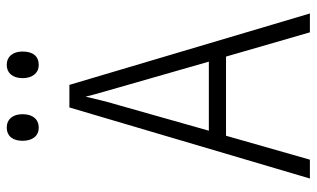

<svg xmlns="http://www.w3.org/2000/svg" viewBox="-205 -735 940 570"><g transform="rotate(-90 265.0 -450.0)"><path d="M357 -805C383 -805 397 -822 397 -853C397 -882 382 -900 357 -900C334 -900 318 -883 318 -853C318 -823 334 -805 357 -805ZM171 -805C196 -805 211 -823 211 -853C211 -882 196 -900 171 -900C147 -900 132 -883 132 -853C132 -823 147 -805 171 -805ZM20 0H76L147 -249H382L454 0H510L298 -714H231ZM237 -565C246 -595 256 -634 263 -666C271 -632 283 -595 291 -565L367 -300H162Z"/></g></svg>

Font: Noto Sans Mono Condensed Light
Style: Regular
Weight: 300
Width: 3
Designer: Monotype Design Team
Foundry: Monotype Imaging Inc.
Version: Version 2.014